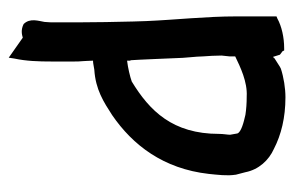

<svg xmlns="http://www.w3.org/2000/svg" viewBox="-140 -536 690 451"><g transform="rotate(-90 205.5 -311.0)"><path d="M20 -103C22 -94 24 -89 26 -80C32 -49 54 -25 81 -13C114 4 154 14 202 14C223 14 249 10 270 3L271 2H272C280 -3 288 -8 294 -12V-13L297 -15L302 1C304 3 309 6 310 7L312 11H317C343 11 369 5 387 -5L392 -7V-101C392 -173 384 -243 381 -313L380 -344C379 -385 378 -432 378 -474V-526C378 -536 378 -542 379 -552C381 -565 389 -586 374 -601C360 -608 349 -605 342 -603L295 -636L293 -623C287 -595 286 -567 286 -534V-484C286 -476 286 -470 287 -460C287 -454 288 -447 288 -438C281 -438 275 -436 267 -435C220 -432 191 -413 160 -393C90 -345 34 -273 22 -166C20 -146 17 -123 20 -104ZM114 -116C114 -122 116 -132 116 -142C116 -251 170 -305 239 -347C250 -351 271 -356 288 -358V-350H289C290 -340 294 -242 294 -242C294 -225 298 -195 298 -180C299 -165 300 -152 300 -136L298 -117V-104C273 -92 238 -75 204 -77C188 -77 174 -78 161 -80C143 -84 120 -90 117 -99C116 -104 115 -110 114 -116Z"/></g></svg>

Font: SolarCharger
Style: 750
Weight: 700
Designer: Mew Too
Foundry: Cannot Into Space Fonts/KineticPlasma Fonts
Version: Version 1.100